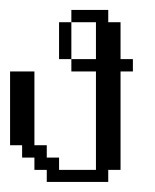

<svg xmlns="http://www.w3.org/2000/svg" viewBox="-20 -361 308 381"><path d="M97.2 -243.7V-316.9H121.6V-243.7ZM72.8 0V-23.9H48.3V-48.3H23.9V-72.8H0V-219.2H48.3V-72.8H72.8V-48.3H97.2V-23.9H170.4V-219.2H121.6V-243.7H170.4V-316.9H121.6V-341.3H194.8V-316.9H219.2V-243.7H243.7V-219.2H219.2V-23.9H194.8V0Z"/></svg>

Font: FS Mondwest Regular
Style: Regular
Weight: 400
Designer: NZWStudios2024
Foundry: https://fontstruct.com
Version: Version 1.0